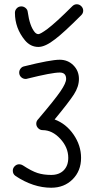

<svg xmlns="http://www.w3.org/2000/svg" viewBox="-20 -610 440 900"><path d="M100 -240Q88 -240 79 -248.5Q70 -257 70 -270Q70 -280 76.5 -288.5Q83 -297 93 -299Q217 -330 260 -330Q298 -330 324 -304Q350 -278 350 -240Q350 -204 326.5 -167.5Q303 -131 236 -50Q290 -30 325 21Q360 72 360 130Q360 191 320.5 230.5Q281 270 220 270Q136 270 53 215Q40 206 40 190Q40 178 49 169Q58 160 70 160Q79 160 87 165Q128 192 156 201Q184 210 220 210Q257 210 278.5 188.5Q300 167 300 130Q300 81 262.5 40.5Q225 0 180 0Q168 0 159 -9Q150 -18 150 -30Q150 -41 157 -49Q237 -143 263.5 -182Q290 -221 290 -240Q290 -270 260 -270Q223 -270 107 -241Q105 -240 100 -240ZM361 -539Q277 -455 238 -426Q192 -390 160 -390Q123 -390 97 -421Q50 -478 50 -550Q50 -562 58.5 -571Q67 -580 80 -580Q91 -580 100 -572.5Q109 -565 110 -554Q119 -488 143 -459Q151 -450 160 -450Q169 -450 202 -474Q243 -505 319 -581Q328 -590 340 -590Q352 -590 361 -581Q370 -572 370 -560Q370 -548 361 -539Z"/></svg>

Font: Pecita
Style: Book
Weight: 400
Width: 7
Version: Version 4.3